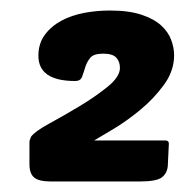

<svg xmlns="http://www.w3.org/2000/svg" viewBox="-20 -740 358 365"><path d="M311 -635Q311 -605 291.5 -578.5Q272 -552 246.5 -531Q221 -510 196 -495Q171 -480 159 -473H294Q301 -473 301 -467L299 -425Q298 -411 288 -403Q278 -395 245 -395H77Q54 -395 45 -402.5Q36 -410 36 -428V-470Q36 -472 37 -475Q38 -478 39 -480Q46 -490 73.5 -505Q101 -520 131 -538Q161 -556 184.5 -575Q208 -594 208 -611Q208 -623 201 -630.5Q194 -638 176 -638Q158 -638 151.5 -630Q145 -622 142 -612Q139 -602 136 -594Q133 -586 123 -586Q53 -586 53 -634Q53 -657 65 -673.5Q77 -690 96.5 -700.5Q116 -711 140 -715.5Q164 -720 189 -720Q225 -720 249 -712Q273 -704 286.5 -691.5Q300 -679 305.5 -664Q311 -649 311 -635Z"/></svg>

Font: Poetsen One
Style: Regular
Weight: 400
Designer: Pablo Impallari, Rodrigo Fuenzalida
Foundry: Pablo Impallari, Rodrigo Fuenzalida
Version: Version 1.001; ttfautohint (v0.93) -l 8 -r 50 -G 200 -x 14 -